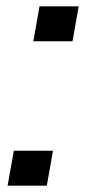

<svg xmlns="http://www.w3.org/2000/svg" viewBox="-20 -585 286 605"><path d="M23.5 -110 4 0H127.5L147 -110ZM104.5 -565 85 -455H208.5L228 -565Z"/></svg>

Font: Anybody Expanded Medium
Style: Italic
Weight: 500
Width: 7
Italic angle: -10°
Version: Version 1.113;gftools[0.9.25]